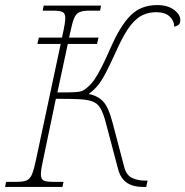

<svg xmlns="http://www.w3.org/2000/svg" viewBox="-41 -736 730 756"><path d="M-21 0 -17 -20H26Q51 -20 64.5 -26Q78 -32 85.5 -51Q93 -70 101 -108L198 -563H106L112 -588H203Q211 -623 213.5 -640Q216 -657 216 -665Q216 -683 205.5 -688.5Q195 -694 170 -694H127L131 -714H357L353 -694H310Q285 -694 271.5 -688Q258 -682 250.5 -663.5Q243 -645 235 -606L231 -588H347L341 -563H226L185 -372Q231 -372 252 -373Q273 -374 282.5 -378Q292 -382 302 -391Q318 -404 331 -423Q344 -442 359.5 -472.5Q375 -503 396 -551Q433 -635 473.5 -675.5Q514 -716 578 -716Q619 -716 644 -697.5Q669 -679 669 -657Q669 -643 661 -637.5Q653 -632 645 -631Q645 -654 627 -671Q609 -688 574 -688Q546 -688 521.5 -677Q497 -666 473.5 -636.5Q450 -607 424 -551Q396 -489 378 -454Q360 -419 344.5 -400Q329 -381 308 -366Q344 -359 365.5 -336Q387 -313 403 -250L448 -79Q456 -47 478 -36Q500 -25 528 -25H540L535 0H520Q483 0 458.5 -16.5Q434 -33 424 -70L374 -259Q365 -292 354 -310.5Q343 -329 323 -336.5Q303 -344 268.5 -345.5Q234 -347 179 -347L129 -108Q125 -89 122.5 -75Q120 -61 120 -50Q120 -31 130.5 -25.5Q141 -20 166 -20H209L205 0Z"/></svg>

Font: Noto Serif Thin
Style: Italic
Weight: 100
Italic angle: -12°
Designer: Monotype Design Team
Foundry: Monotype Imaging Inc.
Version: Version 2.014; ttfautohint (v1.8.4.7-5d5b)